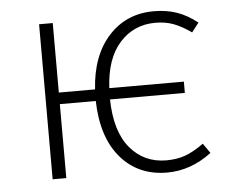

<svg xmlns="http://www.w3.org/2000/svg" viewBox="-44 -582 773 644"><g transform="rotate(-5 342.5 -260.5)"><path d="M644 -42Q574 11 494 11Q397 11 338 -57.5Q279 -126 276 -249H155V0H109V-522H155V-288H277Q284 -401 343.5 -466.5Q403 -532 496 -532Q538 -532 573 -520Q608 -508 642 -481L618 -450Q587 -472 559.5 -482.5Q532 -493 498 -493Q425 -493 377.5 -440Q330 -387 325 -288H576V-250H324Q326 -142 373 -86Q420 -30 495 -30Q531 -30 559.5 -40.5Q588 -51 621 -75Z"/></g></svg>

Font: FiraGO ExtraLight
Style: Regular
Weight: 200
Designer: bBox Type
Foundry: bBox Type GmbH
Version: Version 1.001